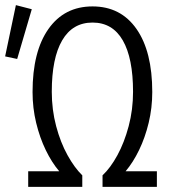

<svg xmlns="http://www.w3.org/2000/svg" viewBox="-22 -729 677 749"><path d="M88 0V-61H209Q180 -95 156.5 -143.5Q133 -192 119 -250Q105 -308 105 -370Q105 -528 167 -616Q229 -704 339 -704Q449 -704 510.5 -616Q572 -528 572 -370Q572 -308 558 -250Q544 -192 520.5 -143.5Q497 -95 468 -61H590V0H378V-45Q409 -74 436 -123.5Q463 -173 480 -237Q497 -301 497 -371Q497 -502 457 -571.5Q417 -641 339 -641Q261 -641 220.5 -571.5Q180 -502 180 -371Q180 -301 197 -237Q214 -173 241.5 -123.5Q269 -74 299 -45V0ZM45 -499 -2 -509 40 -709 102 -693Z"/></svg>

Font: Ubuntu Sans Condensed
Style: Regular
Weight: 400
Width: 3
Designer: Dalton Maag Ltd
Foundry: Dalton Maag Ltd
Version: Version 1.006; ttfautohint (v1.8.4.7-5d5b)